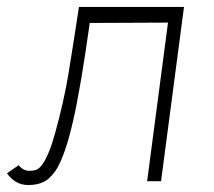

<svg xmlns="http://www.w3.org/2000/svg" viewBox="-53 -521 616 552"><path d="M-33 -23 1 -46Q13 -30 31 -30Q38 -30 44 -31Q50 -32 52 -33Q80 -46 105.5 -138.5Q131 -231 143.5 -307Q156 -383 174 -501H476L410 0H370L430 -456L205 -455Q179 -268 156.5 -170.5Q134 -73 108 -32Q90 -6 71.5 2.5Q53 11 28 11Q-9 11 -33 -23Z"/></svg>

Font: Bellota Light
Style: Italic
Weight: 300
Italic angle: -7.5°
Designer: Kemie Guaida
Foundry: Kemie Guaida
Version: Version 4.001